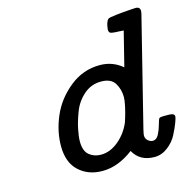

<svg xmlns="http://www.w3.org/2000/svg" viewBox="-103 -795 890 902"><g transform="rotate(-15 341.5 -344.0)"><path d="M127.9 -157.2Q127.9 -229 158.9 -301Q189.9 -373 254.9 -425.5Q319.8 -478 401.9 -478Q463.9 -478 511.2 -438L553.2 -606Q544.4 -606.9 530.8 -607.4Q517.1 -607.9 510 -608.4Q502.9 -608.9 495.4 -610.4Q487.8 -611.8 484.9 -616.5Q481.9 -621.1 481.9 -628.9Q485.8 -668 499 -678.2Q503.9 -682.1 537.8 -686Q571.8 -689.9 603 -691.9L633.8 -693.8Q655.8 -693.8 655.8 -673.8Q655.8 -669.9 653.8 -660.2L522 -131.8Q517.1 -109.9 517.1 -105Q517.1 -88.9 528.6 -79.3Q540 -69.8 551.8 -69.8Q569.8 -69.8 580.8 -90.8Q591.8 -111.8 598.4 -136.5Q605 -161.1 608.9 -165Q613.8 -168.9 627.9 -168.9H654.8Q682.6 -168.9 683.1 -153.8Q683.1 -147 674.6 -124Q666 -101.1 650.4 -70.6Q634.8 -40 605 -17.1Q575.2 5.9 540 5.9Q469.2 5.9 438 -50.8Q363.3 5.9 287.6 5.9Q287.1 5.9 286.1 5.9Q218.3 5.9 173.1 -35.6Q127.9 -77.1 127.9 -157.2ZM219.2 -155.8Q219.2 -108.9 242.7 -89.4Q266.1 -69.8 299.8 -69.8Q344.7 -69.8 385.3 -103.5Q425.8 -137.2 446.8 -187Q447.8 -189.9 454.3 -210.9Q460.9 -231.9 467 -260Q473.1 -288.1 473.1 -303.2Q473.1 -341.3 454.6 -371.6Q436 -401.9 387.9 -401.9Q339.8 -401.9 304 -370.8Q268.1 -339.8 251 -295.4Q233.9 -251 226.6 -214.8Q219.2 -178.7 219.2 -155.8Z"/></g></svg>

Font: CMU Concrete
Style: BoldItalic
Weight: 700
Italic angle: -14.04°
Version: Version 0.7.0